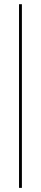

<svg xmlns="http://www.w3.org/2000/svg" viewBox="-20 -712 196 918"><path d="M71 186.3V-691.9H84.7V186.3Z"/></svg>

Font: Playfair 144pt
Style: Bold
Weight: 700
Version: Version 2.001;gftools[0.9.30]